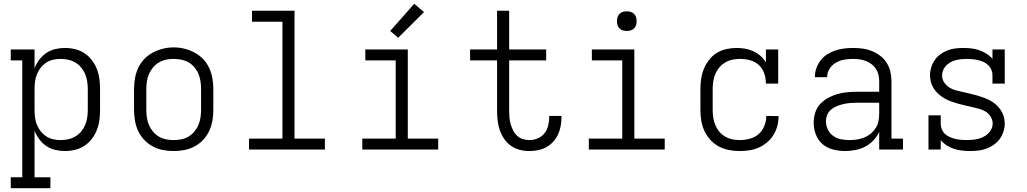

<svg xmlns="http://www.w3.org/2000/svg" viewBox="-20 -792 5440 1017"><path d="M37 205V147H98V-472H37V-530H163V-430Q172 -454 188 -475.5Q204 -497 225.5 -511.5Q247 -526 272.5 -532Q298 -538 324 -538Q351 -538 378 -531.5Q405 -525 427.5 -510Q450 -495 466.5 -473.5Q483 -452 493 -426.5Q503 -401 506.5 -374Q510 -347 510 -320V-210Q510 -183 506.5 -156Q503 -129 493 -103.5Q483 -78 466.5 -56.5Q450 -35 427.5 -20Q405 -5 378 1.5Q351 8 324 8Q298 8 272.5 2Q247 -4 225.5 -18.5Q204 -33 188 -54.5Q172 -76 163 -100V147H247V205ZM301 -50Q321 -50 341.5 -54.5Q362 -59 379.5 -69.5Q397 -80 410 -95.5Q423 -111 431 -130Q439 -149 442 -169.5Q445 -190 445 -210V-320Q445 -340 442 -360.5Q439 -381 431 -400Q423 -419 410 -434.5Q397 -450 379.5 -460.5Q362 -471 341.5 -475.5Q321 -480 301 -480Q281 -480 261 -475.5Q241 -471 224.5 -460Q208 -449 195.5 -433Q183 -417 175.5 -398.5Q168 -380 165.5 -360Q163 -340 163 -320V-210Q163 -190 165.5 -170Q168 -150 175.5 -131.5Q183 -113 195.5 -97Q208 -81 224.5 -70Q241 -59 261 -54.5Q281 -50 301 -50Z M900 8Q871 8 842.5 2.5Q814 -3 789 -16.5Q764 -30 744 -51Q724 -72 712 -98Q700 -124 695 -152.5Q690 -181 690 -210V-320Q690 -349 695 -377.5Q700 -406 712 -432Q724 -458 744 -479Q764 -500 789.5 -513.5Q815 -527 843 -534Q871 -541 900 -541Q929 -541 957 -534Q985 -527 1010.5 -513.5Q1036 -500 1056 -479Q1076 -458 1088 -432Q1100 -406 1105 -377.5Q1110 -349 1110 -320V-210Q1110 -181 1105 -152.5Q1100 -124 1088 -98Q1076 -72 1056 -51Q1036 -30 1011 -16.5Q986 -3 957.5 2.5Q929 8 900 8ZM900 -50Q920 -50 940.5 -54Q961 -58 978.5 -68.5Q996 -79 1009.5 -95Q1023 -111 1031 -130Q1039 -149 1042 -169.5Q1045 -190 1045 -210V-320Q1045 -341 1042 -361.5Q1039 -382 1031 -401Q1023 -420 1009.5 -436Q996 -452 978 -462Q960 -472 939.5 -476Q919 -480 898 -480Q878 -480 858 -475.5Q838 -471 820.5 -460.5Q803 -450 790 -434Q777 -418 769 -399.5Q761 -381 758 -360.5Q755 -340 755 -320V-210Q755 -190 758 -169.5Q761 -149 769 -130Q777 -111 790.5 -95Q804 -79 821.5 -68.5Q839 -58 859.5 -54Q880 -50 900 -50Z M1299 0V-58H1476V-677H1315V-735H1540V-58H1701V0Z M1899 0V-58H2076V-472H1915V-530H2140V-58H2301V0ZM2089 -592 2047 -628 2174 -772 2226 -728Z M2784 8Q2758 8 2732.5 1.5Q2707 -5 2686 -20Q2665 -35 2650.5 -56.5Q2636 -78 2627.5 -102Q2619 -126 2616 -152Q2613 -178 2613 -203V-472H2470V-530H2613V-735H2677V-530H2873V-472H2677V-203Q2677 -186 2678.5 -168.5Q2680 -151 2685 -134Q2690 -117 2698 -101Q2706 -85 2719 -73Q2732 -61 2749 -55.5Q2766 -50 2784 -50Q2806 -50 2828 -59Q2850 -68 2864 -86Q2878 -104 2883.5 -126Q2889 -148 2889 -171Q2889 -173 2889 -174.5Q2889 -176 2889 -178H2954Q2954 -176 2954 -173.5Q2954 -171 2954 -168Q2954 -145 2949.5 -122Q2945 -99 2935 -78Q2925 -57 2909 -40Q2893 -23 2873 -12Q2853 -1 2830 3.5Q2807 8 2784 8Z M3099 0V-58H3276V-472H3115V-530H3340V-58H3501V0ZM3300 -628Q3289 -628 3279 -631Q3269 -634 3261.5 -641.5Q3254 -649 3251 -659Q3248 -669 3248 -680Q3248 -691 3251 -701Q3254 -711 3261.5 -718.5Q3269 -726 3279 -729Q3289 -732 3300 -732Q3311 -732 3321 -729Q3331 -726 3338.5 -718.5Q3346 -711 3349 -701Q3352 -691 3352 -680Q3352 -669 3349 -659Q3346 -649 3338.5 -641.5Q3331 -634 3321 -631Q3311 -628 3300 -628Z M3898 8Q3869 8 3840.5 2.5Q3812 -3 3787 -16.5Q3762 -30 3742.5 -51.5Q3723 -73 3711 -99Q3699 -125 3694.5 -153Q3690 -181 3690 -210V-320Q3690 -348 3694 -375Q3698 -402 3708.5 -427.5Q3719 -453 3736 -475Q3753 -497 3776.5 -511.5Q3800 -526 3827.5 -532Q3855 -538 3882 -538Q3905 -538 3927.5 -534Q3950 -530 3970.5 -520.5Q3991 -511 4008 -496Q4025 -481 4037 -462V-530H4102V-349H4037Q4037 -376 4028.5 -402Q4020 -428 4000.5 -446.5Q3981 -465 3954.5 -472.5Q3928 -480 3901 -480Q3880 -480 3860 -476Q3840 -472 3822 -461.5Q3804 -451 3790.5 -435Q3777 -419 3769 -400Q3761 -381 3758 -361Q3755 -341 3755 -320V-210Q3755 -190 3758 -169.5Q3761 -149 3768.5 -130.5Q3776 -112 3789 -96Q3802 -80 3819.5 -69.5Q3837 -59 3857 -54.5Q3877 -50 3898 -50Q3924 -50 3951 -57Q3978 -64 3998 -81.5Q4018 -99 4028.5 -125Q4039 -151 4039 -178L4104 -177Q4104 -151 4097.5 -125.5Q4091 -100 4077.5 -78Q4064 -56 4043.5 -38.5Q4023 -21 3999.5 -10.5Q3976 0 3950 4Q3924 8 3898 8Z M4456 8Q4425 8 4393 0Q4361 -8 4337 -28.5Q4313 -49 4301.5 -79.5Q4290 -110 4290 -142Q4290 -169 4298 -195Q4306 -221 4324 -240.5Q4342 -260 4365.5 -273Q4389 -286 4414.5 -293.5Q4440 -301 4467 -303.5Q4494 -306 4520 -306H4637V-362Q4637 -380 4633 -396.5Q4629 -413 4619.5 -427.5Q4610 -442 4596 -452.5Q4582 -463 4566 -469Q4550 -475 4533 -477.5Q4516 -480 4498 -480Q4475 -480 4451.5 -476Q4428 -472 4407.5 -460Q4387 -448 4374 -427.5Q4361 -407 4361 -383H4296Q4296 -407 4304 -430Q4312 -453 4326.5 -472Q4341 -491 4361.5 -504Q4382 -517 4404.5 -524.5Q4427 -532 4451 -535Q4475 -538 4498 -538Q4524 -538 4549.5 -534.5Q4575 -531 4598.5 -521.5Q4622 -512 4642.5 -496.5Q4663 -481 4676.5 -459.5Q4690 -438 4696 -413Q4702 -388 4702 -362V-58H4763V0H4637V-94Q4626 -69 4606.5 -48.5Q4587 -28 4563 -15.5Q4539 -3 4511.5 2.5Q4484 8 4456 8ZM4479 -50Q4499 -50 4519 -53Q4539 -56 4557.5 -63.5Q4576 -71 4591.5 -83.5Q4607 -96 4618 -113Q4629 -130 4633 -149.5Q4637 -169 4637 -189V-248H4520Q4502 -248 4484 -246.5Q4466 -245 4448.5 -241Q4431 -237 4414 -230.5Q4397 -224 4383 -212.5Q4369 -201 4362 -184Q4355 -167 4355 -149Q4355 -127 4365 -106Q4375 -85 4393.5 -72Q4412 -59 4434.5 -54.5Q4457 -50 4479 -50Z M5118 8Q5096 8 5075 5.5Q5054 3 5033.5 -3.5Q5013 -10 4994.5 -22Q4976 -34 4963 -50V0H4898V-181H4963V-136Q4963 -121 4969 -106.5Q4975 -92 4986 -82Q4997 -72 5011 -66Q5025 -60 5039.5 -56.5Q5054 -53 5069 -51.5Q5084 -50 5099 -50Q5099 -50 5099.5 -50Q5100 -50 5100 -50Q5115 -50 5130.5 -51.5Q5146 -53 5160.5 -56.5Q5175 -60 5189 -67Q5203 -74 5214 -84.5Q5225 -95 5231.5 -109Q5238 -123 5238 -138Q5238 -157 5227.5 -174Q5217 -191 5200.5 -201Q5184 -211 5165.5 -216Q5147 -221 5128.5 -225Q5110 -229 5091.5 -233.5Q5073 -238 5054.5 -243Q5036 -248 5018 -254.5Q5000 -261 4983.5 -270.5Q4967 -280 4952.5 -292.5Q4938 -305 4927.5 -321Q4917 -337 4911.5 -355.5Q4906 -374 4906 -393Q4906 -414 4912.5 -435Q4919 -456 4931 -473.5Q4943 -491 4960.5 -504Q4978 -517 4998.5 -525Q5019 -533 5040.5 -535.5Q5062 -538 5083 -538Q5104 -538 5125.5 -535.5Q5147 -533 5167 -526Q5187 -519 5205.5 -507.5Q5224 -496 5237 -480V-530H5302V-349H5237V-394Q5237 -409 5231 -423Q5225 -437 5214 -447.5Q5203 -458 5189.5 -464Q5176 -470 5161 -473.5Q5146 -477 5131 -478.5Q5116 -480 5101 -480Q5087 -480 5072 -478.5Q5057 -477 5043 -473.5Q5029 -470 5016 -463Q5003 -456 4992.5 -445.5Q4982 -435 4976 -421Q4970 -407 4970 -392Q4970 -373 4980.5 -356.5Q4991 -340 5007 -329.5Q5023 -319 5041.5 -314Q5060 -309 5078.5 -305Q5097 -301 5116 -296.5Q5135 -292 5153 -287Q5171 -282 5189 -275.5Q5207 -269 5224 -260Q5241 -251 5255.5 -238Q5270 -225 5280.5 -209.5Q5291 -194 5296.5 -175.5Q5302 -157 5302 -138Q5302 -116 5295 -94.5Q5288 -73 5275 -55.5Q5262 -38 5243.5 -25Q5225 -12 5204.5 -4.5Q5184 3 5162 5.5Q5140 8 5118 8Z"/></svg>

Font: Iosevka Slab Light Extended
Style: Regular
Weight: 300
Width: 7
Monospace: yes
Designer: Belleve Invis
Foundry: Belleve Invis
Version: Version 11.1.0; ttfautohint (v1.8.3)